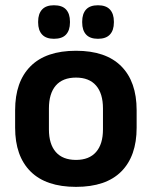

<svg xmlns="http://www.w3.org/2000/svg" viewBox="-20 -697 577 730"><path d="M269 13.5Q155 13.5 96.2 -45Q37.5 -103.5 37.5 -211.5V-278Q37.5 -386.5 96.2 -445.2Q155 -504 269 -504Q382.5 -504 441 -445.2Q499.5 -386.5 499.5 -278V-211.5Q499.5 -103.5 441.2 -45Q383 13.5 269 13.5ZM269 -89Q319 -89 345.2 -119Q371.5 -149 371.5 -205V-284.5Q371.5 -341.5 345.2 -371.8Q319 -402 269 -402Q218.5 -402 192.2 -371.8Q166 -341.5 166 -284.5V-205Q166 -149 192.2 -119Q218.5 -89 269 -89ZM185 -549.5Q155 -549.5 140 -565.8Q125 -582 125 -611.5V-615Q125 -644.5 140 -660.8Q155 -677 185 -677Q216.5 -677 231.2 -660.8Q246 -644.5 246 -615V-611.5Q246 -582 231.2 -565.8Q216.5 -549.5 185 -549.5ZM352.5 -549.5Q322 -549.5 307.2 -565.8Q292.5 -582 292.5 -611.5V-615Q292.5 -644.5 307.2 -660.8Q322 -677 352.5 -677Q383 -677 398 -660.8Q413 -644.5 413 -615V-611.5Q413 -582 398 -565.8Q383 -549.5 352.5 -549.5Z"/></svg>

Font: Anek Tamil Medium SemiBold
Style: Regular
Weight: 600
Version: Version 1.003